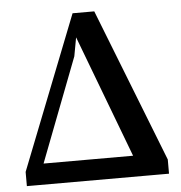

<svg xmlns="http://www.w3.org/2000/svg" viewBox="-50 -720 723 767"><g transform="rotate(-5 311.5 -336.0)"><path d="M27 0V-57L269 -672H356L597 -57V0H492L272 -582H276L261 -500L69 0ZM51 0V-84H543V0Z"/></g></svg>

Font: Source Serif 4 Medium
Style: Regular
Weight: 500
Designer: Frank Grießhammer
Foundry: Adobe Systems Incorporated
Version: Version 4.004;hotconv 1.0.116;makeotfexe 2.5.65601